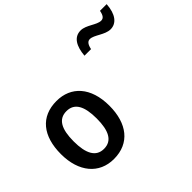

<svg xmlns="http://www.w3.org/2000/svg" viewBox="-161 -1046 1322 1322"><g transform="rotate(-45 499.5 -385.0)"><path d="M640 -637H704C712 -676 726 -692 747 -692C788 -692 841 -638 896 -638C953 -638 993 -687 999 -780H934C927 -742 914 -726 892 -726C849 -726 798 -779 744 -779C678 -779 647 -721 640 -637ZM518 -272C518 -453 423 -553 283 -553C130 -553 46 -448 46 -272C46 -99 137 10 281 10C434 10 518 -100 518 -272ZM170 -272C170 -390 203 -455 282 -455C361 -455 394 -390 394 -272C394 -154 361 -88 282 -88C204 -88 170 -154 170 -272Z"/></g></svg>

Font: Noto Sans Thai Looped SemiCondensed SemiBold
Style: Regular
Weight: 600
Width: 4
Designer: Sasikarn Vongin, Ben Mitchell
Foundry: The Fontpad Ltd
Version: Version 1.001